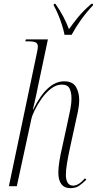

<svg xmlns="http://www.w3.org/2000/svg" viewBox="-20 -964 502 994"><path d="M345 10Q313 10 297.5 -11Q282 -32 282 -70Q282 -95 287.5 -130Q293 -165 302 -202L330 -331Q337 -363 343.5 -395Q350 -427 350 -456Q350 -486 340 -506Q330 -526 300 -526Q271 -526 244 -505Q217 -484 195.5 -453.5Q174 -423 159.5 -393Q145 -363 142 -346L67 0H26L171 -690Q176 -713 176 -723Q176 -739 164.5 -744.5Q153 -750 126 -750H111L114 -760H228L176 -514Q174 -501 169 -479Q164 -457 159 -434.5Q154 -412 150 -397H152Q224 -543 312 -543Q356 -543 373 -514.5Q390 -486 390 -447Q390 -419 383.5 -387.5Q377 -356 371 -330L342 -197Q333 -156 327 -119.5Q321 -83 321 -59Q321 -34 330 -18.5Q339 -3 359 -3Q387 -3 420 -41L427 -34Q408 -15 390 -2.5Q372 10 345 10ZM314 -784Q310 -806 301 -834.5Q292 -863 280.5 -890Q269 -917 258 -936L259 -944H267Q292 -908 307.5 -878.5Q323 -849 337 -813Q358 -843 385.5 -876.5Q413 -910 453 -944H462L461 -936Q426 -899 398 -859.5Q370 -820 351 -784Z"/></svg>

Font: Noto Serif Display Condensed ExtraLight
Style: Italic
Weight: 200
Width: 3
Italic angle: -12°
Designer: Monotype Design Team
Foundry: Monotype Imaging Inc.
Version: Version 2.009